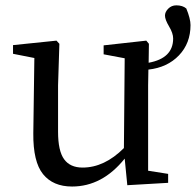

<svg xmlns="http://www.w3.org/2000/svg" viewBox="-20 -678 727 712"><path d="M530.3 -419.9 529.3 -361.3V-44.9L603.5 -33.2V0L452.1 8.8L442.4 -89.8Q359.4 13.7 247.1 13.7Q176.8 13.7 139.6 -32.2Q102.5 -78.1 103.5 -183.6L107.4 -462.9L28.3 -478.5V-510.7L189.5 -527.3L200.2 -515.6L195.3 -361.3V-189.5Q195.3 -118.2 217.8 -87.4Q240.2 -56.6 286.1 -56.6Q367.2 -56.6 439.5 -128.9L442.4 -461.9L364.3 -476.6V-509.8L522.5 -527.3L532.2 -515.6L531.2 -445.3Q622.1 -461.9 622.1 -535.2Q622.1 -554.7 606.9 -580.1Q591.8 -605.5 591.8 -620.1Q591.8 -633.8 604 -646Q616.2 -658.2 633.8 -658.2Q657.2 -658.2 670.9 -646.5Q686.5 -608.4 686.5 -585Q686.5 -517.6 643.6 -472.7Q600.6 -427.7 530.3 -419.9Z"/></svg>

Font: GenYoMin TW TTF Medium
Style: Regular
Weight: 500
Version: Version 1.300